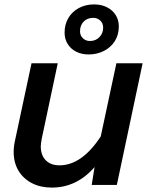

<svg xmlns="http://www.w3.org/2000/svg" viewBox="-20 -839 690 871"><path d="M165 -175Q165 -135 187.5 -112Q210 -89 250 -89Q351 -89 437 -220L508 -552H627L510 0H396L409 -81Q328 12 215 12Q164 12 125 -8Q86 -28 64 -64.5Q42 -101 42 -150Q42 -174 48 -201L123 -552H242L169 -208Q165 -184 165 -175ZM273 -691Q273 -728 290 -757Q307 -786 337.5 -802.5Q368 -819 407 -819Q440 -819 465.5 -806Q491 -793 505 -770.5Q519 -748 519 -719Q519 -682 501.5 -653.5Q484 -625 452.5 -608.5Q421 -592 382 -592Q350 -592 325.5 -604.5Q301 -617 287 -639.5Q273 -662 273 -691ZM388 -653Q414 -653 431 -670.5Q448 -688 448 -714Q448 -733 435 -745.5Q422 -758 403 -758Q376 -758 359.5 -741Q343 -724 343 -697Q343 -678 356 -665.5Q369 -653 388 -653Z"/></svg>

Font: Azeret Mono Medium
Style: Italic
Weight: 500
Italic angle: -12°
Designer: Martin Vácha
Foundry: Displaay
Version: Version 1.000; Glyphs 3.0.3, build 3074